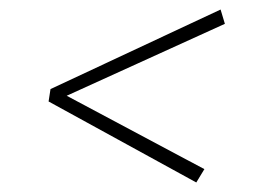

<svg xmlns="http://www.w3.org/2000/svg" viewBox="-20 -533 533 403"><path d="M443 -513 452 -483 120 -332 409 -178 392 -150 82 -320 86 -346Z"/></svg>

Font: Fira Sans UltraLight
Style: Italic
Weight: 200
Italic angle: -8°
Designer: Carrois Corporate & Edenspiekermann AG
Foundry: Carrois Corporate GbR & Edenspiekermann AG
Version: Version 4.203;PS 004.203;hotconv 1.0.88;makeotf.lib2.5.64775